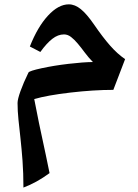

<svg xmlns="http://www.w3.org/2000/svg" viewBox="-20 -450 631 876"><path d="M86.9 405.8Q86.9 339.4 82.8 283.9Q78.6 228.5 73.5 181.9Q68.4 135.3 64.2 95.5Q60.1 55.7 60.1 20Q60.1 2.9 73.5 -34.4Q86.9 -71.8 109.9 -119.1Q113.8 -126.5 169.9 -138.7Q226.1 -150.9 292.5 -158.7Q358.9 -166.5 403.8 -167Q383.3 -188 366.7 -210.4Q350.1 -232.9 334.7 -251.2Q319.3 -269.5 304.2 -281.2Q289.1 -293 272 -293Q244.6 -293 218.8 -272.9Q192.9 -252.9 164.1 -212.9L116.2 -237.8Q151.4 -327.1 199 -378.7Q246.6 -430.2 293.9 -430.2Q321.8 -430.2 348.6 -408.4Q375.5 -386.7 409.2 -337.9Q448.7 -280.3 482.2 -242.2Q515.6 -204.1 550.8 -180.2L497.1 -40Q407.2 -40 300.8 -27.6Q194.3 -15.1 136.2 2Q152.8 91.3 189.5 259.3L206.1 339.8Q147 383.3 86.9 405.8Z"/></svg>

Font: Droid Arabic Naskh
Style: Bold
Weight: 700
Designer: Pascal Zoghbi
Foundry: Ascender Corporation
Version: Version 1.00